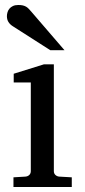

<svg xmlns="http://www.w3.org/2000/svg" viewBox="-20 -753 343 773"><path d="M34.2 0V-39.1L83 -42Q92.3 -43 98.1 -48.8Q104 -54.7 104 -64V-420.9H35.2V-456.1L157.2 -494.1H196.8V-64Q196.8 -54.7 202.9 -48.8Q209 -43 217.8 -42L269 -39.1V0ZM182.6 -550.8 30.8 -647.9Q20 -654.8 13.9 -664.6Q7.8 -674.3 7.8 -688Q7.8 -695.8 10.3 -703.9Q12.7 -711.9 18.1 -718.3Q23.4 -724.6 32.2 -728.8Q41 -732.9 53.7 -732.9Q64.5 -732.9 71.8 -731.2Q79.1 -729.5 85 -726.1Q90.8 -722.7 95.7 -717.5Q100.6 -712.4 106 -706.1L239.7 -550.8Z"/></svg>

Font: BabelStone Ogham Pictish
Style: Italic
Weight: 400
Italic angle: -30°
Designer: Andrew West
Foundry: BabelStone
Version: Version 1.02 March 14, 2022